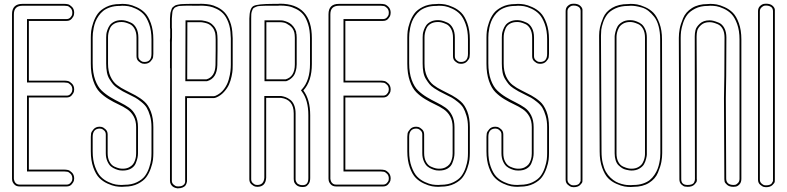

<svg xmlns="http://www.w3.org/2000/svg" viewBox="-20 -815 4254 1038"><path d="M381 -331Q381 -326 379.5 -319Q378 -312 368 -300Q358 -288 340 -288H306H297H147H136V91V102H143H279H284H291H326H328Q337 102 347 104Q357 106 369 118Q381 130 381 150Q381 155 379.5 162Q378 169 368 181Q358 193 340 193H306H297H147H133H121H94H93H90H86Q68 193 58 182.5Q48 172 46 161L45 150V148V138V117V96V91V51V-650V-691V-696V-703V-738Q45 -794 101 -794H121H143H279H284H291H326H328Q337 -794 347 -792Q357 -790 369 -778Q381 -766 381 -746Q381 -741 379.5 -733.5Q378 -726 368 -714Q358 -702 340 -702H306H297H147H136V-379H143H279H284H291H326H328Q337 -379 347 -377Q357 -375 369 -363Q381 -351 381 -331ZM121 -794H143ZM371 -331Q371 -347 361.5 -356.5Q352 -366 344 -367.5Q336 -369 328 -369H126V-712H340Q353 -712 361 -721Q369 -730 370 -736Q371 -742 371 -746Q371 -762 361.5 -771.5Q352 -781 344 -782.5Q336 -784 328 -784H102Q55 -784 55 -738V139V140V146V147V150Q55 150 55 151Q55 152 55.5 154.5Q56 157 56.5 159Q57 161 58 164Q59 167 60.5 169.5Q62 172 64.5 174.5Q67 177 70 179Q73 181 77 182Q81 183 86 183H340Q353 183 361 174Q369 165 370 159.5Q371 154 371 150Q371 134 361.5 124.5Q352 115 344 113.5Q336 112 328 112H126V-298H340Q353 -298 360.5 -306.5Q368 -315 369.5 -321Q371 -327 371 -331ZM121 -784H143Z M626 -793Q632 -794 641 -794Q658 -794 675.5 -791Q693 -788 718.5 -776.5Q744 -765 763 -746Q782 -727 795.5 -689.5Q809 -652 809 -602V-524Q809 -515 807.5 -505.5Q806 -496 794 -483Q782 -470 761 -470Q756 -470 749 -471.5Q742 -473 730 -483Q718 -493 718 -511V-524V-612Q718 -640 707.5 -659Q697 -678 681 -685Q665 -692 655.5 -694Q646 -696 638 -696H636Q613 -696 597 -686.5Q581 -677 574.5 -661.5Q568 -646 566 -635Q564 -624 564 -613V-608V-471Q564 -430 577.5 -401Q591 -372 612.5 -355.5Q634 -339 660 -326.5Q686 -314 712.5 -299.5Q739 -285 760.5 -266Q782 -247 795.5 -212Q809 -177 809 -128V1V13Q809 30 807 48.5Q805 67 795.5 94.5Q786 122 771 142.5Q756 163 725.5 178.5Q695 194 654 194Q648 195 639 195Q622 195 604.5 192Q587 189 561.5 177.5Q536 166 517 147Q498 128 484.5 90.5Q471 53 471 3V-75Q471 -84 472.5 -93.5Q474 -103 486 -116.5Q498 -130 519 -130Q524 -130 531 -128.5Q538 -127 550 -116.5Q562 -106 562 -88V-75V13Q562 41 572.5 60Q583 79 599 86Q615 93 624.5 95Q634 97 642 97H644Q663 97 677 90Q691 83 698.5 73.5Q706 64 710 51.5Q714 39 715 30.5Q716 22 716 14V9V-128Q716 -162 702.5 -186Q689 -210 667.5 -224.5Q646 -239 620 -251Q594 -263 567.5 -279Q541 -295 519.5 -316.5Q498 -338 484.5 -377.5Q471 -417 471 -470V-471V-600V-612Q471 -629 473 -647.5Q475 -666 484.5 -693.5Q494 -721 509 -741.5Q524 -762 554.5 -777.5Q585 -793 626 -793ZM628 -783H627H626Q598 -783 575.5 -775.5Q553 -768 538.5 -756.5Q524 -745 513 -729Q502 -713 496 -697.5Q490 -682 486.5 -664.5Q483 -647 482 -635Q481 -623 481 -612V-480V-473Q481 -421 494.5 -383.5Q508 -346 529.5 -325.5Q551 -305 577 -289.5Q603 -274 629.5 -261Q656 -248 677.5 -233Q699 -218 712.5 -191.5Q726 -165 726 -128V9Q726 10 726 14Q726 25 723.5 37.5Q721 50 714 67.5Q707 85 689 96Q671 107 644 107H642Q636 107 628 106Q620 105 605.5 99.5Q591 94 580 85Q569 76 560.5 57Q552 38 552 13V-88Q552 -101 543.5 -109Q535 -117 529 -118.5Q523 -120 519 -120Q481 -119 481 -75V3Q481 51 494 86.5Q507 122 524.5 140Q542 158 566 169Q590 180 606 182.5Q622 185 639 185L652 184H653H654Q692 184 720.5 170Q749 156 763.5 136.5Q778 117 786.5 91Q795 65 797 47.5Q799 30 799 13V-128Q799 -162 791 -189Q783 -216 773.5 -232Q764 -248 744 -264Q724 -280 711.5 -287Q699 -294 674 -306Q654 -316 643.5 -321.5Q633 -327 616.5 -338Q600 -349 591 -360Q582 -371 572 -387Q562 -403 558 -424Q554 -445 554 -471V-608Q554 -609 554 -613Q554 -622 555 -631Q556 -640 561 -654Q566 -668 574 -679Q582 -690 598 -698Q614 -706 636 -706H638Q647 -706 658 -703.5Q669 -701 687 -693Q705 -685 716.5 -664Q728 -643 728 -612V-511Q728 -498 737 -490Q746 -482 751.5 -481Q757 -480 761 -480Q799 -480 799 -524V-602Q799 -650 786 -685.5Q773 -721 755.5 -739Q738 -757 714 -768Q690 -779 674 -781.5Q658 -784 641 -784Z M1238 -466Q1238 -454 1237.5 -440Q1237 -426 1232 -402Q1227 -378 1218 -358Q1209 -338 1191 -318Q1173 -298 1149 -288Q1141 -285 1137 -285H991V101V106V127V162Q991 163 991 166Q991 169 988.5 176Q986 183 982 188.5Q978 194 967.5 198.5Q957 203 943 203Q941 203 938 203Q935 203 927.5 200.5Q920 198 914.5 194Q909 190 904 182Q899 174 899 162V128V115V102V-178V-182L900 -446H899V-584Q898 -596 900 -613Q900 -632 900 -659Q899 -663 899 -663V-715Q900 -728 900.5 -737Q901 -746 904 -754Q907 -762 908.5 -767.5Q910 -773 916 -777.5Q922 -782 925.5 -784.5Q929 -787 940 -789.5Q951 -792 957.5 -792.5Q964 -793 980.5 -793.5Q997 -794 1007.5 -794Q1018 -794 1040 -794Q1043 -794 1045 -794Q1047 -794 1049.5 -794Q1052 -794 1054 -794Q1065 -795 1081 -794Q1099 -793 1116 -790Q1133 -787 1155.5 -776Q1178 -765 1194.5 -747.5Q1211 -730 1223.5 -698Q1236 -666 1237 -624Q1238 -616 1238 -608V-601V-602V-594V-593V-591V-480Q1238 -475 1238 -466ZM1145 -463 1146 -542V-602Q1146 -622 1143 -639Q1142 -640 1142 -640Q1138 -656 1128.5 -667.5Q1119 -679 1109.5 -684Q1100 -689 1088.5 -691.5Q1077 -694 1072.5 -694.5Q1068 -695 1065 -695Q1063 -695 1061 -695H993L992 -386H1050H1096Q1143 -399 1145 -463ZM1145 -463ZM1145 -463ZM1228 -466V-479V-480V-594Q1228 -595 1228 -596.5Q1228 -598 1228 -600Q1228 -603 1228 -605Q1228 -607 1228 -608Q1228 -616 1227 -623Q1226 -664 1214.5 -694Q1203 -724 1187.5 -740.5Q1172 -757 1151 -767Q1130 -777 1114 -780Q1098 -783 1081 -784Q1065 -785 1054 -784Q1045 -784 1029 -784Q1013 -784 999.5 -784.5Q986 -785 975 -784Q964 -783 955.5 -783Q947 -783 940.5 -780.5Q934 -778 929 -776Q924 -774 921 -769.5Q918 -765 915.5 -761Q913 -757 912 -749Q911 -741 910.5 -733.5Q910 -726 909 -715V-663Q909 -663 909.5 -661.5Q910 -660 910 -659Q910 -632 910 -613L909 -585V-584Q909 -561 909 -516.5Q909 -472 909 -447Q909 -401 909 -313.5Q909 -226 909 -182V102Q909 103 909 105.5Q909 108 909 110.5Q909 113 909 115V128Q909 133 909 145Q909 157 909 162Q909 175 918.5 183Q928 191 933.5 192Q939 193 943 193Q950 193 955.5 192Q961 191 964.5 189.5Q968 188 971 185.5Q974 183 976 181Q978 179 979 176Q980 173 980.5 171Q981 169 981 166.5Q981 164 981 163.5Q981 163 981 162Q981 156 981 145Q981 134 981 126Q981 123 981 116.5Q981 110 981 106V101V-295H991Q1004 -295 1023 -295Q1042 -295 1081.5 -295Q1121 -295 1137 -295Q1139 -295 1145 -297Q1173 -309 1191 -333Q1209 -357 1216.5 -384.5Q1224 -412 1226 -431Q1228 -450 1228 -466ZM1155 -463Q1153 -391 1099 -376H1098H1050H982L983 -705H1062H1063Q1067 -705 1072.5 -704.5Q1078 -704 1091 -701Q1104 -698 1114.5 -692.5Q1125 -687 1136 -674Q1147 -661 1152 -643Q1152 -643 1153 -641V-640Q1156 -623 1156 -602V-542Z M1524 -386Q1574 -400 1574 -467V-472V-611Q1574 -623 1573 -628Q1573 -630 1572 -634Q1571 -638 1571 -640Q1565 -663 1546.5 -676.5Q1528 -690 1516 -692.5Q1504 -695 1494 -695H1493H1420V-614V-386H1478ZM1482 -794Q1484 -794 1487.5 -794.5Q1491 -795 1493 -795Q1666 -795 1666 -608V-602V-601V-602V-601V-480V-469Q1666 -376 1620 -326Q1657 -277 1657 -192V148Q1657 168 1648.5 179.5Q1640 191 1632.5 193.5Q1625 196 1617 196H1615Q1594 196 1582 185Q1570 174 1569 163L1568 152V-202Q1568 -277 1499 -286H1419V146Q1416 195 1371 195Q1366 195 1359 193.5Q1352 192 1340 182Q1328 172 1328 154V144V-182V-460V-472V-460V-472V-565V-659V-663V-715Q1329 -771 1350.5 -782.5Q1372 -794 1457 -794ZM1527 -376H1525H1410V-705H1494Q1499 -705 1505.5 -704.5Q1512 -704 1524 -700Q1536 -696 1546 -690Q1556 -684 1566 -671.5Q1576 -659 1581 -643Q1581 -639 1581.5 -635Q1582 -631 1583 -630Q1584 -624 1584 -611V-467Q1584 -458 1582.5 -447.5Q1581 -437 1576 -422Q1571 -407 1558 -394.5Q1545 -382 1527 -376ZM1482 -784H1457Q1455 -784 1451 -784Q1427 -784 1416.5 -784Q1406 -784 1390.5 -783Q1375 -782 1370 -780.5Q1365 -779 1357 -775Q1349 -771 1347 -767Q1345 -763 1342 -755Q1339 -747 1338.5 -738Q1338 -729 1338 -715V-460V-472V154Q1338 167 1347 175Q1356 183 1361.5 184Q1367 185 1371 185Q1406 185 1409 146V-296H1500Q1512 -294 1523.5 -290Q1535 -286 1548.5 -276Q1562 -266 1570 -247Q1578 -228 1578 -202V152Q1578 153 1578 154.5Q1578 156 1578.5 159.5Q1579 163 1580.5 166Q1582 169 1584.5 173Q1587 177 1591 179.5Q1595 182 1601 184Q1607 186 1615 186H1617Q1647 186 1647 148V-192Q1647 -274 1612 -320L1607 -327L1613 -333Q1656 -380 1656 -469V-602V-601V-608Q1656 -652 1645.5 -685Q1635 -718 1619.5 -736.5Q1604 -755 1581 -766.5Q1558 -778 1537.5 -781.5Q1517 -785 1493 -785Q1492 -785 1488.5 -784.5Q1485 -784 1482 -784Z M2092 -331Q2092 -326 2090.5 -319Q2089 -312 2079 -300Q2069 -288 2051 -288H2017H2008H1858H1847V91V102H1854H1990H1995H2002H2037H2039Q2048 102 2058 104Q2068 106 2080 118Q2092 130 2092 150Q2092 155 2090.5 162Q2089 169 2079 181Q2069 193 2051 193H2017H2008H1858H1844H1832H1805H1804H1801H1797Q1779 193 1769 182.5Q1759 172 1757 161L1756 150V148V138V117V96V91V51V-650V-691V-696V-703V-738Q1756 -794 1812 -794H1832H1854H1990H1995H2002H2037H2039Q2048 -794 2058 -792Q2068 -790 2080 -778Q2092 -766 2092 -746Q2092 -741 2090.5 -733.5Q2089 -726 2079 -714Q2069 -702 2051 -702H2017H2008H1858H1847V-379H1854H1990H1995H2002H2037H2039Q2048 -379 2058 -377Q2068 -375 2080 -363Q2092 -351 2092 -331ZM1832 -794H1854ZM2082 -331Q2082 -347 2072.5 -356.5Q2063 -366 2055 -367.5Q2047 -369 2039 -369H1837V-712H2051Q2064 -712 2072 -721Q2080 -730 2081 -736Q2082 -742 2082 -746Q2082 -762 2072.5 -771.5Q2063 -781 2055 -782.5Q2047 -784 2039 -784H1813Q1766 -784 1766 -738V139V140V146V147V150Q1766 150 1766 151Q1766 152 1766.5 154.5Q1767 157 1767.5 159Q1768 161 1769 164Q1770 167 1771.5 169.5Q1773 172 1775.5 174.5Q1778 177 1781 179Q1784 181 1788 182Q1792 183 1797 183H2051Q2064 183 2072 174Q2080 165 2081 159.5Q2082 154 2082 150Q2082 134 2072.5 124.5Q2063 115 2055 113.5Q2047 112 2039 112H1837V-298H2051Q2064 -298 2071.5 -306.5Q2079 -315 2080.5 -321Q2082 -327 2082 -331ZM1832 -784H1854Z M2337 -793Q2343 -794 2352 -794Q2369 -794 2386.5 -791Q2404 -788 2429.5 -776.5Q2455 -765 2474 -746Q2493 -727 2506.5 -689.5Q2520 -652 2520 -602V-524Q2520 -515 2518.5 -505.5Q2517 -496 2505 -483Q2493 -470 2472 -470Q2467 -470 2460 -471.5Q2453 -473 2441 -483Q2429 -493 2429 -511V-524V-612Q2429 -640 2418.5 -659Q2408 -678 2392 -685Q2376 -692 2366.5 -694Q2357 -696 2349 -696H2347Q2324 -696 2308 -686.5Q2292 -677 2285.5 -661.5Q2279 -646 2277 -635Q2275 -624 2275 -613V-608V-471Q2275 -430 2288.5 -401Q2302 -372 2323.5 -355.5Q2345 -339 2371 -326.5Q2397 -314 2423.5 -299.5Q2450 -285 2471.5 -266Q2493 -247 2506.5 -212Q2520 -177 2520 -128V1V13Q2520 30 2518 48.5Q2516 67 2506.5 94.5Q2497 122 2482 142.5Q2467 163 2436.5 178.5Q2406 194 2365 194Q2359 195 2350 195Q2333 195 2315.5 192Q2298 189 2272.5 177.5Q2247 166 2228 147Q2209 128 2195.5 90.5Q2182 53 2182 3V-75Q2182 -84 2183.5 -93.5Q2185 -103 2197 -116.5Q2209 -130 2230 -130Q2235 -130 2242 -128.5Q2249 -127 2261 -116.5Q2273 -106 2273 -88V-75V13Q2273 41 2283.5 60Q2294 79 2310 86Q2326 93 2335.5 95Q2345 97 2353 97H2355Q2374 97 2388 90Q2402 83 2409.5 73.5Q2417 64 2421 51.5Q2425 39 2426 30.5Q2427 22 2427 14V9V-128Q2427 -162 2413.5 -186Q2400 -210 2378.5 -224.5Q2357 -239 2331 -251Q2305 -263 2278.5 -279Q2252 -295 2230.5 -316.5Q2209 -338 2195.5 -377.5Q2182 -417 2182 -470V-471V-600V-612Q2182 -629 2184 -647.5Q2186 -666 2195.5 -693.5Q2205 -721 2220 -741.5Q2235 -762 2265.5 -777.5Q2296 -793 2337 -793ZM2339 -783H2338H2337Q2309 -783 2286.5 -775.5Q2264 -768 2249.5 -756.5Q2235 -745 2224 -729Q2213 -713 2207 -697.5Q2201 -682 2197.5 -664.5Q2194 -647 2193 -635Q2192 -623 2192 -612V-480V-473Q2192 -421 2205.5 -383.5Q2219 -346 2240.5 -325.5Q2262 -305 2288 -289.5Q2314 -274 2340.5 -261Q2367 -248 2388.5 -233Q2410 -218 2423.5 -191.5Q2437 -165 2437 -128V9Q2437 10 2437 14Q2437 25 2434.5 37.5Q2432 50 2425 67.5Q2418 85 2400 96Q2382 107 2355 107H2353Q2347 107 2339 106Q2331 105 2316.5 99.5Q2302 94 2291 85Q2280 76 2271.5 57Q2263 38 2263 13V-88Q2263 -101 2254.5 -109Q2246 -117 2240 -118.5Q2234 -120 2230 -120Q2192 -119 2192 -75V3Q2192 51 2205 86.5Q2218 122 2235.5 140Q2253 158 2277 169Q2301 180 2317 182.5Q2333 185 2350 185L2363 184H2364H2365Q2403 184 2431.5 170Q2460 156 2474.5 136.5Q2489 117 2497.5 91Q2506 65 2508 47.5Q2510 30 2510 13V-128Q2510 -162 2502 -189Q2494 -216 2484.5 -232Q2475 -248 2455 -264Q2435 -280 2422.5 -287Q2410 -294 2385 -306Q2365 -316 2354.5 -321.5Q2344 -327 2327.5 -338Q2311 -349 2302 -360Q2293 -371 2283 -387Q2273 -403 2269 -424Q2265 -445 2265 -471V-608Q2265 -609 2265 -613Q2265 -622 2266 -631Q2267 -640 2272 -654Q2277 -668 2285 -679Q2293 -690 2309 -698Q2325 -706 2347 -706H2349Q2358 -706 2369 -703.5Q2380 -701 2398 -693Q2416 -685 2427.5 -664Q2439 -643 2439 -612V-511Q2439 -498 2448 -490Q2457 -482 2462.5 -481Q2468 -480 2472 -480Q2510 -480 2510 -524V-602Q2510 -650 2497 -685.5Q2484 -721 2466.5 -739Q2449 -757 2425 -768Q2401 -779 2385 -781.5Q2369 -784 2352 -784Z M2765 -793Q2771 -794 2780 -794Q2797 -794 2814.5 -791Q2832 -788 2857.5 -776.5Q2883 -765 2902 -746Q2921 -727 2934.5 -689.5Q2948 -652 2948 -602V-524Q2948 -515 2946.5 -505.5Q2945 -496 2933 -483Q2921 -470 2900 -470Q2895 -470 2888 -471.5Q2881 -473 2869 -483Q2857 -493 2857 -511V-524V-612Q2857 -640 2846.5 -659Q2836 -678 2820 -685Q2804 -692 2794.5 -694Q2785 -696 2777 -696H2775Q2752 -696 2736 -686.5Q2720 -677 2713.5 -661.5Q2707 -646 2705 -635Q2703 -624 2703 -613V-608V-471Q2703 -430 2716.5 -401Q2730 -372 2751.5 -355.5Q2773 -339 2799 -326.5Q2825 -314 2851.5 -299.5Q2878 -285 2899.5 -266Q2921 -247 2934.5 -212Q2948 -177 2948 -128V1V13Q2948 30 2946 48.5Q2944 67 2934.5 94.5Q2925 122 2910 142.5Q2895 163 2864.5 178.5Q2834 194 2793 194Q2787 195 2778 195Q2761 195 2743.5 192Q2726 189 2700.5 177.5Q2675 166 2656 147Q2637 128 2623.5 90.5Q2610 53 2610 3V-75Q2610 -84 2611.5 -93.5Q2613 -103 2625 -116.5Q2637 -130 2658 -130Q2663 -130 2670 -128.5Q2677 -127 2689 -116.5Q2701 -106 2701 -88V-75V13Q2701 41 2711.5 60Q2722 79 2738 86Q2754 93 2763.5 95Q2773 97 2781 97H2783Q2802 97 2816 90Q2830 83 2837.5 73.5Q2845 64 2849 51.5Q2853 39 2854 30.5Q2855 22 2855 14V9V-128Q2855 -162 2841.5 -186Q2828 -210 2806.5 -224.5Q2785 -239 2759 -251Q2733 -263 2706.5 -279Q2680 -295 2658.5 -316.5Q2637 -338 2623.5 -377.5Q2610 -417 2610 -470V-471V-600V-612Q2610 -629 2612 -647.5Q2614 -666 2623.5 -693.5Q2633 -721 2648 -741.5Q2663 -762 2693.5 -777.5Q2724 -793 2765 -793ZM2767 -783H2766H2765Q2737 -783 2714.5 -775.5Q2692 -768 2677.5 -756.5Q2663 -745 2652 -729Q2641 -713 2635 -697.5Q2629 -682 2625.5 -664.5Q2622 -647 2621 -635Q2620 -623 2620 -612V-480V-473Q2620 -421 2633.5 -383.5Q2647 -346 2668.5 -325.5Q2690 -305 2716 -289.5Q2742 -274 2768.5 -261Q2795 -248 2816.5 -233Q2838 -218 2851.5 -191.5Q2865 -165 2865 -128V9Q2865 10 2865 14Q2865 25 2862.5 37.5Q2860 50 2853 67.5Q2846 85 2828 96Q2810 107 2783 107H2781Q2775 107 2767 106Q2759 105 2744.5 99.5Q2730 94 2719 85Q2708 76 2699.5 57Q2691 38 2691 13V-88Q2691 -101 2682.5 -109Q2674 -117 2668 -118.5Q2662 -120 2658 -120Q2620 -119 2620 -75V3Q2620 51 2633 86.5Q2646 122 2663.5 140Q2681 158 2705 169Q2729 180 2745 182.5Q2761 185 2778 185L2791 184H2792H2793Q2831 184 2859.5 170Q2888 156 2902.5 136.5Q2917 117 2925.5 91Q2934 65 2936 47.5Q2938 30 2938 13V-128Q2938 -162 2930 -189Q2922 -216 2912.5 -232Q2903 -248 2883 -264Q2863 -280 2850.5 -287Q2838 -294 2813 -306Q2793 -316 2782.5 -321.5Q2772 -327 2755.5 -338Q2739 -349 2730 -360Q2721 -371 2711 -387Q2701 -403 2697 -424Q2693 -445 2693 -471V-608Q2693 -609 2693 -613Q2693 -622 2694 -631Q2695 -640 2700 -654Q2705 -668 2713 -679Q2721 -690 2737 -698Q2753 -706 2775 -706H2777Q2786 -706 2797 -703.5Q2808 -701 2826 -693Q2844 -685 2855.5 -664Q2867 -643 2867 -612V-511Q2867 -498 2876 -490Q2885 -482 2890.5 -481Q2896 -480 2900 -480Q2938 -480 2938 -524V-602Q2938 -650 2925 -685.5Q2912 -721 2894.5 -739Q2877 -757 2853 -768Q2829 -779 2813 -781.5Q2797 -784 2780 -784Z M3038 -693V-707V-719V-754Q3038 -772 3048.5 -782Q3059 -792 3070 -794L3081 -795Q3104 -795 3116 -784.5Q3128 -774 3129 -763V-752V-719V-698V-693V-652V54V95V99V121V155Q3129 160 3128.5 167Q3128 174 3116 185.5Q3104 197 3081 197Q3076 197 3069 195.5Q3062 194 3050 184Q3038 174 3038 156V121ZM3048 156Q3048 169 3057 177Q3066 185 3071.5 186Q3077 187 3081 187Q3093 187 3101 184Q3109 181 3112 176.5Q3115 172 3117.5 167Q3120 162 3119 159Q3118 156 3119 156V155V-752V-753Q3119 -755 3119 -757Q3119 -759 3117.5 -764.5Q3116 -770 3112.5 -774Q3109 -778 3101 -781.5Q3093 -785 3081 -785Q3077 -785 3071.5 -784Q3066 -783 3057 -775Q3048 -767 3048 -754Z M3219 -614V-623Q3219 -644 3223.5 -666Q3228 -688 3241.5 -720Q3255 -752 3289.5 -772.5Q3324 -793 3375 -793Q3381 -794 3390 -794Q3407 -794 3424.5 -791Q3442 -788 3468 -776.5Q3494 -765 3512.5 -746Q3531 -727 3545 -689.5Q3559 -652 3559 -602L3560 -75V2V13Q3560 36 3555.5 60.5Q3551 85 3537 118.5Q3523 152 3489 173.5Q3455 195 3405 195Q3399 196 3390 196Q3373 196 3355.5 193Q3338 190 3312 178.5Q3286 167 3267.5 148Q3249 129 3235.5 91.5Q3222 54 3222 4ZM3394 97Q3416 97 3431.5 88Q3447 79 3454 66.5Q3461 54 3464 41Q3467 28 3467 19V10V-75V-612Q3467 -640 3456.5 -659Q3446 -678 3430 -685Q3414 -692 3404.5 -694Q3395 -696 3387 -696H3386Q3364 -696 3348.5 -687Q3333 -678 3326 -665Q3319 -652 3316 -639Q3313 -626 3313 -617V-608V-202V14Q3313 42 3323 60.5Q3333 79 3349.5 86Q3366 93 3375.5 95Q3385 97 3393 97ZM3229 -614 3232 4Q3232 39 3238.5 67Q3245 95 3255.5 113.5Q3266 132 3281 146Q3296 160 3310 167.5Q3324 175 3340.5 179.5Q3357 184 3368 185Q3379 186 3390 186L3403 185H3404H3405Q3433 185 3455.5 177.5Q3478 170 3492.5 158.5Q3507 147 3518 130.5Q3529 114 3535 98.5Q3541 83 3544.5 65.5Q3548 48 3549 36Q3550 24 3550 13V-75L3549 -602Q3549 -642 3540.5 -673.5Q3532 -705 3517 -724Q3502 -743 3485.5 -756Q3469 -769 3449.5 -774.5Q3430 -780 3416.5 -782Q3403 -784 3390 -784L3377 -783H3376H3375Q3336 -783 3307 -769.5Q3278 -756 3263.5 -737.5Q3249 -719 3240.5 -694Q3232 -669 3230.5 -653.5Q3229 -638 3229 -623ZM3394 107H3393Q3388 107 3382 106Q3376 105 3364.5 102.5Q3353 100 3343.5 94Q3334 88 3324 78.5Q3314 69 3308.5 52Q3303 35 3303 14V-608Q3303 -612 3303 -618.5Q3303 -625 3307 -642Q3311 -659 3318.5 -672Q3326 -685 3343.5 -695.5Q3361 -706 3386 -706H3387Q3393 -706 3401 -705Q3409 -704 3423.5 -698.5Q3438 -693 3449 -684Q3460 -675 3468.5 -656Q3477 -637 3477 -612V10Q3477 14 3477 20.5Q3477 27 3473 43.5Q3469 60 3461.5 73Q3454 86 3436.5 96.5Q3419 107 3394 107Z M3894 -284 3896 -405 3897 -612Q3897 -640 3887 -658.5Q3877 -677 3860.5 -684Q3844 -691 3834.5 -693Q3825 -695 3817 -695H3815Q3787 -695 3770 -679.5Q3753 -664 3749.5 -649Q3746 -634 3746 -618V-611L3747 -405V-256V151Q3748 156 3747 163.5Q3746 171 3734 183Q3722 195 3698 195H3697Q3690 195 3682 193.5Q3674 192 3663.5 182Q3653 172 3653 154V146L3650 -600V-611Q3650 -634 3654.5 -658.5Q3659 -683 3673 -716.5Q3687 -750 3721 -771.5Q3755 -793 3805 -793Q3811 -794 3820 -794Q3837 -794 3854.5 -791Q3872 -788 3897.5 -776.5Q3923 -765 3942 -746Q3961 -727 3974.5 -689.5Q3988 -652 3988 -602V152Q3988 171 3977.5 182Q3967 193 3956 194L3945 195Q3923 195 3911 184.5Q3899 174 3897.5 167Q3896 160 3896 154ZM3904 -284 3906 150Q3906 184 3945 185Q3950 185 3955.5 184Q3961 183 3969.5 174.5Q3978 166 3978 152V-602Q3978 -650 3965 -685.5Q3952 -721 3934.5 -739Q3917 -757 3893 -768Q3869 -779 3853 -781.5Q3837 -784 3820 -784L3807 -783H3806H3805Q3767 -783 3738.5 -768.5Q3710 -754 3695.5 -735Q3681 -716 3672.5 -689.5Q3664 -663 3662 -645.5Q3660 -628 3660 -611V-600L3663 146V154Q3663 185 3697 185H3698Q3711 185 3720 181.5Q3729 178 3732 172Q3735 166 3736 162Q3737 158 3737 154V152L3736 -610V-618Q3736 -635 3740 -652Q3744 -669 3763.5 -687Q3783 -705 3815 -705H3817Q3826 -705 3836.5 -702.5Q3847 -700 3865.5 -692.5Q3884 -685 3895.5 -664Q3907 -643 3907 -612L3906 -405Q3904 -289 3904 -284Z M4078 -693V-707V-719V-754Q4078 -772 4088.5 -782Q4099 -792 4110 -794L4121 -795Q4144 -795 4156 -784.5Q4168 -774 4169 -763V-752V-719V-698V-693V-652V54V95V99V121V155Q4169 160 4168.5 167Q4168 174 4156 185.5Q4144 197 4121 197Q4116 197 4109 195.5Q4102 194 4090 184Q4078 174 4078 156V121ZM4088 156Q4088 169 4097 177Q4106 185 4111.5 186Q4117 187 4121 187Q4133 187 4141 184Q4149 181 4152 176.5Q4155 172 4157.5 167Q4160 162 4159 159Q4158 156 4159 156V155V-752V-753Q4159 -755 4159 -757Q4159 -759 4157.5 -764.5Q4156 -770 4152.5 -774Q4149 -778 4141 -781.5Q4133 -785 4121 -785Q4117 -785 4111.5 -784Q4106 -783 4097 -775Q4088 -767 4088 -754Z"/></svg>

Font: Soda Fountain
Style: Outline
Weight: 400
Version: Version 1.0